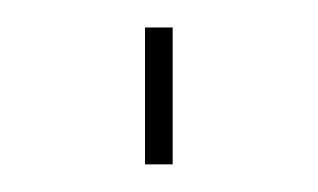

<svg xmlns="http://www.w3.org/2000/svg" viewBox="-20 -119 230 139"><path d="M105 -99.1V0H85V-99.1Z"/></svg>

Font: Genome Thin
Style: Regular
Weight: 250
Designer: Alfredo Marco Pradil
Version: Version 1.001